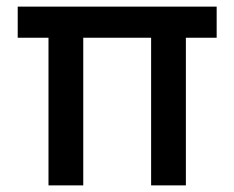

<svg xmlns="http://www.w3.org/2000/svg" viewBox="-20 -560 708 580"><path d="M126.5 0V-446H33.5V-540H634.5V-446H541.5V0H436.5V-446H231.5V0Z"/></svg>

Font: Vela Sans SemBd
Style: Regular
Weight: 600
Designer: Principal design: Mikhail Sharanda - project Manrope.
Design modification: Ravid Balaliev
Foundry: Mikhail Sharanda
Version: Version 1.001